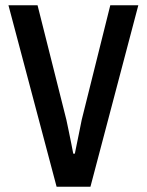

<svg xmlns="http://www.w3.org/2000/svg" viewBox="-20 -706 557 726"><path d="M194 0 12 -686H122L231 -253Q235 -236 239.5 -212.5Q244 -189 249 -166Q254 -143 257 -125H263Q265 -136 269 -154.5Q273 -173 278 -198.5Q283 -224 289 -253L397 -686H503L322 0Z"/></svg>

Font: Archivo Condensed Medium
Style: Regular
Weight: 500
Width: 3
Designer: Hector Gatti
Foundry: Omnibus-Type
Version: Version 2.001